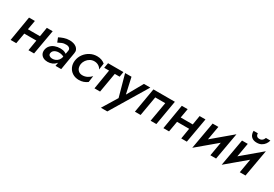

<svg xmlns="http://www.w3.org/2000/svg" viewBox="47 -1781 4409 3093"><g transform="rotate(30 2252.0 -235.0)"><path d="M119 -198H464L479 -288H134ZM447 -460 371 0H475L556 -460ZM116 -460 39 0H144L225 -460Z M698 -136Q702 -162 718.5 -179Q735 -196 760.5 -205Q786 -214 815 -214Q853 -214 882 -203.5Q911 -193 939 -171L947 -227Q927 -249 890.5 -266Q854 -283 804 -283Q749 -283 703 -265.5Q657 -248 627 -214.5Q597 -181 589 -133Q583 -89 600 -57Q617 -25 650.5 -8Q684 9 728 9Q775 9 813.5 -8Q852 -25 878.5 -56Q905 -87 914 -129L907 -183Q899 -148 879 -123Q859 -98 830 -85Q801 -72 766 -73Q735 -74 714.5 -90Q694 -106 698 -136ZM711 -338Q737 -352 774.5 -368Q812 -384 857 -382Q881 -382 898.5 -373.5Q916 -365 925 -351Q934 -337 931 -316L874 0H980L1035 -328Q1042 -362 1030.5 -389Q1019 -416 995.5 -434Q972 -452 939.5 -461.5Q907 -471 869 -471Q813 -471 765 -454.5Q717 -438 679 -418Z M1212 -230Q1220 -270 1244 -303.5Q1268 -337 1303.5 -357Q1339 -377 1381 -377Q1425 -377 1460 -356Q1495 -335 1511 -299L1528 -419Q1501 -443 1463.5 -456.5Q1426 -470 1381 -470Q1311 -470 1251.5 -438.5Q1192 -407 1152 -353Q1112 -299 1102 -230Q1093 -164 1117 -109.5Q1141 -55 1191 -23Q1241 9 1310 10Q1357 10 1396.5 -4Q1436 -18 1467 -42L1483 -160Q1456 -129 1413 -106Q1370 -83 1320 -84Q1280 -85 1253.5 -105.5Q1227 -126 1216.5 -159Q1206 -192 1212 -230Z M1586 -460 1569 -365H1856L1872 -460ZM1672 -440 1599 0H1703L1779 -440Z M2372 -460H2253L2051 -100L2103 -96L2022 -460H1903L2014 -58L1845 219H1964Z M2829 -460H2430L2351 0H2457L2520 -363H2706L2643 0H2750Z M2961 -198H3306L3321 -288H2976ZM3289 -460 3213 0H3317L3398 -460ZM2958 -460 2881 0H2986L3067 -460Z M3917 -357 3950 -503 3475 -103 3442 42ZM3638 -460H3531L3442 42L3572 -84ZM3950 -503 3820 -377 3755 0H3861Z M4464 -357 4497 -503 4022 -103 3989 42ZM4185 -460H4078L3989 42L4119 -84ZM4497 -503 4367 -377 4302 0H4408ZM4161 -689Q4159 -651 4173 -618.5Q4187 -586 4218.5 -567Q4250 -548 4299 -548Q4348 -548 4383.5 -567.5Q4419 -587 4442 -619Q4465 -651 4474 -688L4391 -689Q4386 -674 4375.5 -658Q4365 -642 4347 -631.5Q4329 -621 4304 -622Q4279 -622 4265 -632Q4251 -642 4245.5 -658Q4240 -674 4240 -689Z"/></g></svg>

Font: Jost Medium
Style: Italic
Weight: 500
Italic angle: -5°
Version: Version 3.710